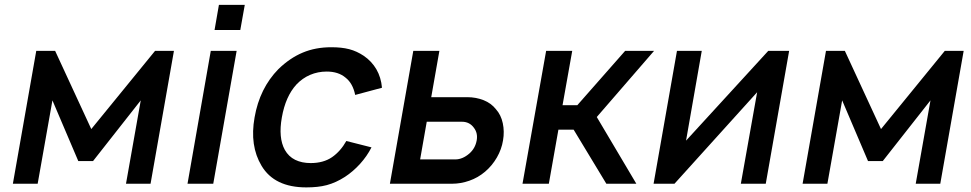

<svg xmlns="http://www.w3.org/2000/svg" viewBox="-20 -778 4113 813"><path d="M716.5 -562.5 617.5 0H513.5L576 -353L374 -96H311.5L202 -353L139.5 0H34.5L133.5 -562.5H213.5L366.5 -231.5L636.5 -562.5Z M1016.5 -757.5 997.5 -651H888.5L907 -757.5ZM982 -562.5 883 0H774L872.5 -562.5Z M1484 -376Q1474 -425 1443.5 -449Q1413 -475 1363.5 -475Q1326 -475 1293.2 -461Q1260.5 -447 1235 -420Q1189 -369.5 1173.5 -281Q1158 -194.5 1186 -143.5Q1202 -115 1230 -101.2Q1258 -87.5 1295.5 -87.5Q1349.5 -87.5 1386 -112.5Q1422 -137.5 1446.5 -181L1553 -154Q1534 -116.5 1504.5 -84Q1475 -51.5 1440.5 -29Q1421 -16.5 1402.2 -8Q1383.5 0.5 1364 5.8Q1344.5 11 1323 13.2Q1301.5 15.5 1277 15.5Q1142 15.5 1087.5 -76Q1036.5 -161 1058 -281Q1079.5 -404.5 1159 -485.5Q1207.5 -532.5 1261.8 -555.2Q1316 -578 1383 -578Q1405 -578 1423.5 -576Q1442 -574 1458.5 -569.8Q1475 -565.5 1490.2 -558.5Q1505.5 -551.5 1520.5 -541.5Q1554 -518.5 1573.8 -484.5Q1593.5 -450.5 1597.5 -406.5Z M1840.5 -562.5 1806 -366.5H1959Q1995.5 -366.5 2027.8 -353.8Q2060 -341 2080 -315.5Q2101.5 -291.5 2109 -256.2Q2116.5 -221 2110 -183.5Q2104 -146 2084 -111.2Q2064 -76.5 2034 -51Q2004 -25.5 1967.5 -12.8Q1931 0 1894.5 0H1631L1730 -562.5ZM1759 -103H1908Q1938.5 -103 1967.5 -128Q1992.5 -150 1998.5 -183.5Q2004 -214 1987 -236.5Q1968.5 -262.5 1936 -262.5H1787Z M2304 0H2192.5L2292.5 -562.5H2403L2362 -332.5H2424.5L2627 -562.5H2749.5L2507 -282.5L2674.5 0H2547.5L2409 -229H2344.5Z M3222.5 0H3117L3186 -387.5L2836 0H2747.5L2846.5 -562.5H2951.5L2885 -182.5L3233 -562.5H3321.5Z M4060.5 -562.5 3961.5 0H3857.5L3920 -353L3718 -96H3655.5L3546 -353L3483.5 0H3378.5L3477.5 -562.5H3557.5L3710.5 -231.5L3980.5 -562.5Z"/></svg>

Font: Russisch Sans SemiBold
Style: Italic
Weight: 600
Width: 4
Italic angle: -10°
Designer: Michael Sharanda (font) & Cristiano Sobral (main changes)
Foundry: Michael Sharanda
Version: Version 2.00;September 8, 2020;FontCreator 13.0.0.2681 64-bi